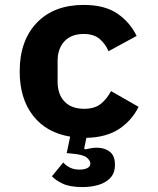

<svg xmlns="http://www.w3.org/2000/svg" viewBox="-20 -548 640 780"><path d="M320 -528Q405 -528 456.5 -493Q508 -458 535 -402L421 -340Q408 -370 384.5 -390Q361 -410 320 -410Q270 -410 242 -380.5Q214 -351 214 -300V-216Q214 -165 242 -135.5Q270 -106 322 -106Q365 -106 390 -126.5Q415 -147 431 -178L543 -114Q516 -59 464.5 -24.5Q413 10 331 12L322 55L326 59Q338 56 350 54Q362 52 374 52Q404 52 425.5 68Q447 84 447 121Q447 155 428 175Q409 195 379 203.5Q349 212 315 212Q263 212 233.5 197.5Q204 183 191 168L237 112Q247 124 263.5 132.5Q280 141 303 141Q322 141 334.5 135Q347 129 347 116Q347 105 333 92.5Q319 80 272 76L251 74L265 7Q168 -9 114 -78.5Q60 -148 60 -258Q60 -383 129.5 -455.5Q199 -528 320 -528Z"/></svg>

Font: Lilex Nerd Font
Style: Bold
Weight: 700
Designer: Mike Abbink, Paul van der Laan, Pieter van Rosmalen, Mikhael Khrustik
Foundry: Mikhael Khrustik
Version: Version 2.400; ttfautohint (v1.8.4.7-5d5b);Nerd Fonts 3.3.0